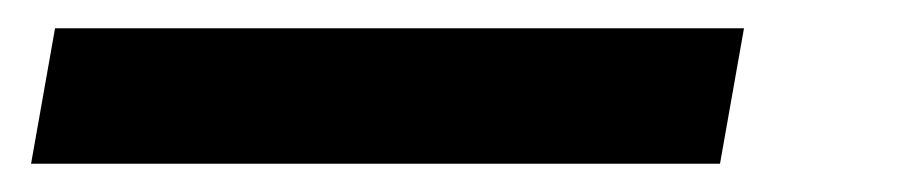

<svg xmlns="http://www.w3.org/2000/svg" viewBox="-20 -85 640 136"><path d="M19 -65H507L490 31H2Z"/></svg>

Font: JuliaMono BoldItalic
Style: Regular
Weight: 700
Italic angle: -9°
Monospace: yes
Designer: cormullion
Foundry: corm
Version: Version 0.049; ttfautohint (v1.8.4)